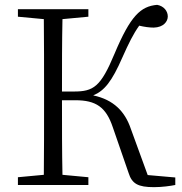

<svg xmlns="http://www.w3.org/2000/svg" viewBox="-20 -764 750 793"><path d="M590 -41 520 -233C496 -303 450 -352 365 -370C411 -389 442 -427 486 -528C512 -586 530 -623 555 -658C576 -653 597 -650 615 -650C655 -651 673 -675 673 -696C673 -718 657 -739 629 -744C561 -738 519 -699 453 -542C396 -405 366 -386 285 -386H236C236 -493 236 -591 238 -685L345 -695V-726H54V-695L161 -685C162 -588 162 -490 162 -391V-335C162 -237 162 -138 161 -42L54 -32V0H345V-32L238 -42C236 -138 236 -236 236 -350H291C376 -350 418 -322 446 -238L511 -50C525 -5 550 9 616 9C650 9 684 4 704 0V-31Z"/></svg>

Font: Noto Serif CJK JP Light
Style: Regular
Weight: 300
Designer: Ryoko NISHIZUKA 西塚涼子 (kana & ideographs); Frank Grießhammer (Latin, Greek & Cyrillic); Wenlong ZHANG 张文龙 (bopomofo); San
Foundry: Adobe Systems Incorporated
Version: Version 1.001;PS 1.001;hotconv 16.6.54;makeotf.lib2.5.65590